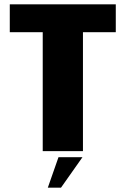

<svg xmlns="http://www.w3.org/2000/svg" viewBox="-20 -695 578 883"><path d="M176.5 0V-547H25V-675H512.5V-547H361.5V0ZM199.9 168.1 249 27.9H359.3L260.5 168.1Z"/></svg>

Font: Anybody ExtraBold
Style: Regular
Weight: 800
Designer: Tyler Finck
Foundry: Etcetera Type Company
Version: Version 1.010; ttfautohint (v1.8.3) -l 8 -r 50 -G 200 -x 14 